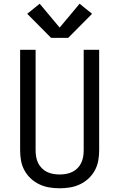

<svg xmlns="http://www.w3.org/2000/svg" viewBox="-20 -1002 640 1030"><path d="M300 8Q272 8 244.5 3.5Q217 -1 191.5 -13Q166 -25 145.5 -44Q125 -63 111.5 -87.5Q98 -112 93 -139.5Q88 -167 88 -195V-735H171V-195Q171 -178 174 -160.5Q177 -143 184.5 -127.5Q192 -112 204.5 -99.5Q217 -87 232.5 -79.5Q248 -72 265.5 -69Q283 -66 300 -66Q317 -66 334.5 -69Q352 -72 367.5 -79.5Q383 -87 395.5 -99.5Q408 -112 415.5 -127.5Q423 -143 426 -160.5Q429 -178 429 -195V-735H512V-195Q512 -167 507 -139.5Q502 -112 488.5 -87.5Q475 -63 454.5 -44Q434 -25 408.5 -13Q383 -1 355.5 3.5Q328 8 300 8ZM346 -799H254L126 -928L193 -982L300 -854L407 -982L474 -928Z"/></svg>

Font: Iosevka Mono
Style: Regular
Weight: 400
Designer: Belleve Invis
Foundry: Belleve Invis
Version: Version 11.1.1